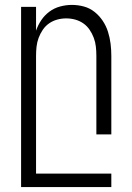

<svg xmlns="http://www.w3.org/2000/svg" viewBox="-20 -548 540 783"><path d="M66 215V-520H127V-423Q135 -446 148.5 -466Q162 -486 181.5 -500.5Q201 -515 225 -521.5Q249 -528 273 -528Q298 -528 322 -521.5Q346 -515 365.5 -499.5Q385 -484 399 -463Q413 -442 420.5 -418Q428 -394 431 -369.5Q434 -345 434 -320V0H373V-320Q373 -339 371 -357.5Q369 -376 362.5 -393.5Q356 -411 345.5 -426.5Q335 -442 320 -452.5Q305 -463 287 -468Q269 -473 250 -473Q231 -473 213 -468Q195 -463 180 -452.5Q165 -442 154.5 -426.5Q144 -411 137.5 -393.5Q131 -376 129 -357.5Q127 -339 127 -320V160H434V215Z"/></svg>

Font: Iosevka Term Curly Light
Style: Regular
Weight: 300
Designer: Belleve Invis
Foundry: Belleve Invis
Version: Version 32.3.0